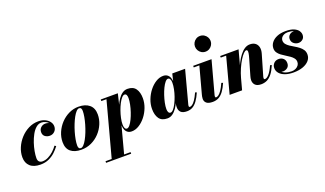

<svg xmlns="http://www.w3.org/2000/svg" viewBox="-90 -1365 3758 2222"><g transform="rotate(-20 1789.0 -254.0)"><path d="M194 10Q111 10 67.2 -30.5Q23.5 -71 23.5 -141Q23.5 -200.5 48.2 -258.8Q73 -317 116.5 -364.8Q160 -412.5 216.8 -441.2Q273.5 -470 337.5 -470Q384 -470 419.2 -453.5Q454.5 -437 474.2 -410.2Q494 -383.5 494 -353Q494 -315.5 469.5 -291.2Q445 -267 409.5 -267Q377 -267 352 -285Q327 -303 327 -340Q327 -374.5 350.5 -396Q374 -417.5 407 -417.5Q426 -417.5 445.8 -410.2Q465.5 -403 479.2 -388.5Q493 -374 493 -353H476Q476 -378.5 459.5 -399.2Q443 -420 418 -432.2Q393 -444.5 367 -444.5Q331 -444.5 300.5 -418.2Q270 -392 246.5 -349Q223 -306 206.5 -256.5Q190 -207 181.5 -159.5Q173 -112 173 -77Q173 -46.5 188 -32Q203 -17.5 228 -17.5Q264 -17.5 299.5 -35Q335 -52.5 365.8 -80.8Q396.5 -109 419 -141L436.5 -129.5Q411.5 -95.5 377.5 -63.5Q343.5 -31.5 298.2 -10.8Q253 10 194 10Z M698.5 10Q614.5 10 567.8 -28.8Q521 -67.5 521 -146Q521 -207.5 546 -265.5Q571 -323.5 614.2 -369.5Q657.5 -415.5 714 -442.8Q770.5 -470 833 -470Q917 -470 965.5 -429.2Q1014 -388.5 1014 -310Q1014 -250 990 -193Q966 -136 923 -90Q880 -44 822.5 -17Q765 10 698.5 10ZM697.5 -9.5Q714.5 -9.5 733.5 -29.8Q752.5 -50 771.2 -84.2Q790 -118.5 806.8 -160.8Q823.5 -203 836.5 -247.8Q849.5 -292.5 857 -334Q864.5 -375.5 864.5 -407Q864.5 -427.5 857.5 -439Q850.5 -450.5 834 -450.5Q817 -450.5 798 -430.2Q779 -410 760.2 -375.8Q741.5 -341.5 724.5 -299.2Q707.5 -257 694.5 -212.2Q681.5 -167.5 674 -126.2Q666.5 -85 666.5 -53Q666.5 -33 673.8 -21.2Q681 -9.5 697.5 -9.5Z M983.5 250 1168.5 -440.5H1105V-460H1315.5L1273 -282.5L1248.5 -195L1243.5 -153L1136.5 250ZM912.5 250V230.5H1221.5V250ZM1276 -40Q1293 -40 1311.8 -62.5Q1330.5 -85 1348.5 -122Q1366.5 -159 1381 -202.5Q1395.5 -246 1404.2 -288.8Q1413 -331.5 1413 -365Q1413 -389.5 1406 -404.5Q1399 -419.5 1382 -419.5Q1365.5 -419.5 1346.5 -398Q1327.5 -376.5 1309.2 -341Q1291 -305.5 1276 -263Q1261 -220.5 1252 -178.2Q1243 -136 1243 -101Q1243 -73 1251.2 -56.5Q1259.5 -40 1276 -40ZM1318 10Q1289 10 1269 -3.8Q1249 -17.5 1238.5 -43.5Q1228 -69.5 1228 -106.5Q1228 -127 1233.5 -161.2Q1239 -195.5 1250.5 -236.5Q1262 -277.5 1279.2 -318.8Q1296.5 -360 1319.5 -394.2Q1342.5 -428.5 1371.8 -449.2Q1401 -470 1436 -470Q1505.5 -470 1537 -425.5Q1568.5 -381 1568.5 -307.5Q1568.5 -250 1547.2 -193.8Q1526 -137.5 1489.8 -91.5Q1453.5 -45.5 1408.8 -17.8Q1364 10 1318 10Z M1757.5 10Q1687 10 1656 -34.5Q1625 -79 1625 -152.5Q1625 -210 1646.5 -266.2Q1668 -322.5 1704 -368.5Q1740 -414.5 1784.8 -442.2Q1829.5 -470 1876 -470Q1904.5 -470 1924.8 -456.2Q1945 -442.5 1955.5 -416.5Q1966 -390.5 1966 -353.5Q1966 -332.5 1960.5 -297.8Q1955 -263 1943.5 -222Q1932 -181 1914.8 -140.2Q1897.5 -99.5 1874.2 -65.5Q1851 -31.5 1821.8 -10.8Q1792.5 10 1757.5 10ZM1813.5 -40.5Q1830.5 -40.5 1849.2 -62Q1868 -83.5 1886 -119Q1904 -154.5 1918.8 -196.8Q1933.5 -239 1942 -281.2Q1950.5 -323.5 1950.5 -358.5Q1950.5 -377.5 1946.8 -391.2Q1943 -405 1936 -412.5Q1929 -420 1917.5 -420Q1900.5 -420 1881.8 -397.5Q1863 -375 1845 -338Q1827 -301 1812.5 -257.5Q1798 -214 1789.2 -171.5Q1780.5 -129 1780.5 -95.5Q1780.5 -70.5 1789 -55.5Q1797.5 -40.5 1813.5 -40.5ZM1998.5 10Q1947 10 1923.8 -12Q1900.5 -34 1900.5 -73.5Q1900.5 -83.5 1901 -91Q1901.5 -98.5 1902.5 -103.5L1918.5 -179L1944 -259.5L1958 -343L1986 -460H2144L2036 -54.5Q2034 -47 2034 -39.5Q2034 -34.5 2037.2 -30.5Q2040.5 -26.5 2047 -26.5Q2059 -26.5 2075.8 -37.8Q2092.5 -49 2113.2 -78.8Q2134 -108.5 2159 -163.5L2178 -157Q2153 -99.5 2126.2 -62.5Q2099.5 -25.5 2068.5 -7.8Q2037.5 10 1998.5 10Z M2315.5 10Q2263 10 2239.5 -9.8Q2216 -29.5 2216 -62Q2216 -77.5 2219 -91Q2222 -104.5 2224 -112.5L2312.5 -440.5H2243.5V-460H2469.5L2360.5 -57.5Q2359.5 -53.5 2358.8 -49Q2358 -44.5 2358 -40Q2358 -34 2360.8 -30.2Q2363.5 -26.5 2370 -26.5Q2382.5 -26.5 2399 -37.8Q2415.5 -49 2436.5 -78.8Q2457.5 -108.5 2482 -163.5L2501.5 -157Q2476.5 -99.5 2449.5 -62.5Q2422.5 -25.5 2390.2 -7.8Q2358 10 2315.5 10ZM2435 -565Q2407.5 -565 2385.8 -578.5Q2364 -592 2351.5 -614.2Q2339 -636.5 2339 -662Q2339 -687.5 2351.5 -709.5Q2364 -731.5 2385.8 -745Q2407.5 -758.5 2435 -758.5Q2462.5 -758.5 2484.5 -745Q2506.5 -731.5 2519.2 -709.5Q2532 -687.5 2532 -662Q2532 -636.5 2519.2 -614.2Q2506.5 -592 2484.5 -578.5Q2462.5 -565 2435 -565Z M2912.5 10Q2863.5 10 2840 -13.2Q2816.5 -36.5 2816.5 -74Q2816.5 -85 2819.2 -99.2Q2822 -113.5 2825.5 -124.5L2881 -315.5Q2892.5 -354 2896 -377Q2899.5 -400 2895.8 -409.8Q2892 -419.5 2881 -419.5Q2867.5 -419.5 2846.2 -397.8Q2825 -376 2800.8 -337Q2776.5 -298 2753.8 -246Q2731 -194 2714 -133H2701.5Q2713 -177.5 2730.5 -224.8Q2748 -272 2770.5 -315.5Q2793 -359 2820 -394Q2847 -429 2877.8 -449.2Q2908.5 -469.5 2943 -469.5Q2984.5 -469.5 3009.8 -450.2Q3035 -431 3042.5 -397Q3050 -363 3037 -319.5L2963.5 -67.5Q2962.5 -63.5 2961.2 -57.8Q2960 -52 2960 -48Q2960 -39.5 2963 -35.8Q2966 -32 2972.5 -32Q2996 -32 3024.2 -64Q3052.5 -96 3082.5 -163.5L3101.5 -157Q3075.5 -95.5 3046.8 -58.8Q3018 -22 2985 -6Q2952 10 2912.5 10ZM2525 0 2642.5 -440.5H2576V-460H2802.5L2678.5 0Z M3311 10Q3252.5 10 3208.8 -5.5Q3165 -21 3140.5 -49Q3116 -77 3116 -114Q3116 -148 3138.8 -172Q3161.5 -196 3199 -196Q3233.5 -196 3256 -175Q3278.5 -154 3278.5 -118Q3278.5 -81.5 3254.5 -62.5Q3230.5 -43.5 3198 -43.5Q3176 -43.5 3157.5 -53.5Q3139 -63.5 3128 -79.5Q3117 -95.5 3117 -114H3144Q3144 -82.5 3164.8 -59.2Q3185.5 -36 3220 -23.2Q3254.5 -10.5 3296 -10.5Q3322 -10.5 3344 -21Q3366 -31.5 3379.2 -49.5Q3392.5 -67.5 3392.5 -90Q3392.5 -116.5 3377.5 -136.2Q3362.5 -156 3339 -172.5Q3315.5 -189 3288.8 -205.2Q3262 -221.5 3238.2 -239.2Q3214.5 -257 3199.5 -279.2Q3184.5 -301.5 3184.5 -331Q3184.5 -370 3209 -402.2Q3233.5 -434.5 3278.5 -453.5Q3323.5 -472.5 3385.5 -472.5Q3447.5 -472.5 3485.2 -456.2Q3523 -440 3539.8 -415.2Q3556.5 -390.5 3556.5 -365.5Q3556.5 -330.5 3533.5 -311.2Q3510.5 -292 3482 -292Q3450 -292 3424.2 -312.8Q3398.5 -333.5 3398.5 -369Q3398.5 -398 3419.5 -418Q3440.5 -438 3475 -438Q3506.5 -438 3531 -418.2Q3555.5 -398.5 3555.5 -365.5H3532Q3532 -387 3516.8 -406.8Q3501.5 -426.5 3472.8 -439Q3444 -451.5 3403.5 -451.5Q3376.5 -451.5 3356.2 -442Q3336 -432.5 3324.8 -416.5Q3313.5 -400.5 3313.5 -381.5Q3313.5 -355.5 3329.2 -336Q3345 -316.5 3369.8 -300Q3394.5 -283.5 3422.5 -267.5Q3450.5 -251.5 3475.2 -232.5Q3500 -213.5 3515.8 -189.2Q3531.5 -165 3531.5 -132Q3531.5 -89.5 3503.5 -57.5Q3475.5 -25.5 3426 -7.8Q3376.5 10 3311 10Z"/></g></svg>

Font: Bodoni Moda ExtraBold
Style: Italic
Weight: 800
Italic angle: -13°
Version: Version 2.005